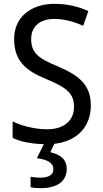

<svg xmlns="http://www.w3.org/2000/svg" viewBox="-20 -744 539 1004"><path d="M329 138C329 89 294 63 243 52L264 8C382 -5 455 -80 455 -193C455 -298 396 -349 282 -397C178 -440 143 -468 143 -541C143 -602 185 -645 264 -645C317 -645 369 -630 415 -609L442 -686C395 -708 335 -724 265 -724C140 -724 53 -652 54 -540C54 -428 112 -375 221 -331C332 -285 367 -254 367 -185C367 -116 318 -68 226 -68C162 -68 93 -86 46 -109V-23C87 -3 143 8 209 10L173 83C223 90 259 105 259 140C259 171 235 185 189 185C171 185 152 183 140 180V235C151 238 170 240 192 240C281 240 329 203 329 138Z"/></svg>

Font: Noto Sans Devanagari UI SemiCondensed
Style: Regular
Weight: 400
Width: 4
Designer: Jelle Bosma - Monotype Design Team
Foundry: Monotype Imaging Inc.
Version: Version 2.004